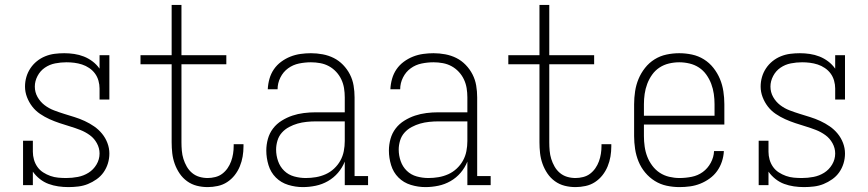

<svg xmlns="http://www.w3.org/2000/svg" viewBox="-20 -755 3540 783"><path d="M259 8Q238 8 217.5 5Q197 2 178 -5Q159 -12 142.5 -25Q126 -38 114 -55V0H74V-181H114V-136Q114 -120 118.5 -104Q123 -88 132.5 -74.5Q142 -61 156 -52Q170 -43 185.5 -37.5Q201 -32 217.5 -30.5Q234 -29 250 -29Q274 -29 297.5 -33.5Q321 -38 341 -50.5Q361 -63 373.5 -84Q386 -105 386 -129Q386 -151 375 -171Q364 -191 346 -204Q328 -217 307.5 -225Q287 -233 265.5 -239.5Q244 -246 223 -253Q202 -260 182 -269Q162 -278 143.5 -290.5Q125 -303 111.5 -320.5Q98 -338 90 -359Q82 -380 82 -402Q82 -422 87.5 -441Q93 -460 104 -476.5Q115 -493 130.5 -505.5Q146 -518 164.5 -525.5Q183 -533 202.5 -535.5Q222 -538 242 -538Q262 -538 282.5 -535Q303 -532 322 -524.5Q341 -517 357.5 -504.5Q374 -492 386 -475V-530H426V-349H386V-394Q386 -410 381.5 -426Q377 -442 367.5 -455Q358 -468 344 -477.5Q330 -487 314.5 -492Q299 -497 283 -499Q267 -501 251 -501Q228 -501 205 -496.5Q182 -492 163 -479Q144 -466 133 -445Q122 -424 122 -402Q122 -379 133 -359.5Q144 -340 161.5 -326.5Q179 -313 200 -305Q221 -297 242 -290.5Q263 -284 284 -277.5Q305 -271 325.5 -261.5Q346 -252 364 -239.5Q382 -227 396 -210Q410 -193 418 -172Q426 -151 426 -129Q426 -108 420 -88.5Q414 -69 402.5 -52.5Q391 -36 374 -24Q357 -12 338.5 -4.5Q320 3 299.5 5.5Q279 8 259 8Z M827 8Q804 8 782.5 2.5Q761 -3 743 -16Q725 -29 712.5 -47.5Q700 -66 692.5 -87Q685 -108 682.5 -130Q680 -152 680 -175V-493H553V-530H680V-735H720V-530H903V-493H720V-175Q720 -158 721.5 -140.5Q723 -123 728 -107Q733 -91 741.5 -76Q750 -61 763 -50Q776 -39 792.5 -34Q809 -29 827 -29Q842 -29 858 -33Q874 -37 886.5 -46.5Q899 -56 908 -69Q917 -82 922.5 -97Q928 -112 930.5 -128Q933 -144 933 -160Q933 -162 933 -164Q933 -166 933 -167H973Q973 -165 973 -162.5Q973 -160 973 -158Q973 -137 969.5 -116.5Q966 -96 958 -76.5Q950 -57 937 -40.5Q924 -24 906.5 -12.5Q889 -1 868 3.5Q847 8 827 8Z M1215 8Q1185 8 1155.5 -1Q1126 -10 1105 -31Q1084 -52 1075 -81.5Q1066 -111 1066 -141Q1066 -165 1072.5 -188.5Q1079 -212 1093.5 -231Q1108 -250 1129 -263Q1150 -276 1172.5 -283.5Q1195 -291 1219 -294Q1243 -297 1268 -297H1386V-358Q1386 -377 1383 -395.5Q1380 -414 1372 -431Q1364 -448 1351 -462Q1338 -476 1321.5 -485Q1305 -494 1286 -497.5Q1267 -501 1248 -501Q1224 -501 1199.5 -496Q1175 -491 1155 -476.5Q1135 -462 1123.5 -439Q1112 -416 1112 -391H1072Q1073 -413 1079 -434Q1085 -455 1097 -472.5Q1109 -490 1126.5 -503Q1144 -516 1164 -524Q1184 -532 1205.5 -535Q1227 -538 1248 -538Q1272 -538 1296 -533.5Q1320 -529 1341 -518.5Q1362 -508 1379 -490.5Q1396 -473 1407 -451.5Q1418 -430 1422 -406Q1426 -382 1426 -358V-37H1481V0H1386V-96Q1376 -71 1358.5 -50.5Q1341 -30 1317.5 -16.5Q1294 -3 1267.5 2.5Q1241 8 1215 8ZM1227 -29Q1248 -29 1268.5 -32.5Q1289 -36 1308 -44.5Q1327 -53 1342.5 -67.5Q1358 -82 1368 -100Q1378 -118 1382 -138.5Q1386 -159 1386 -180V-260H1268Q1249 -260 1230 -258Q1211 -256 1193.5 -251Q1176 -246 1159 -237Q1142 -228 1129.5 -214Q1117 -200 1111.5 -181.5Q1106 -163 1106 -145Q1106 -121 1114 -98Q1122 -75 1139 -58.5Q1156 -42 1179.5 -35.5Q1203 -29 1227 -29Z M1715 8Q1685 8 1655.5 -1Q1626 -10 1605 -31Q1584 -52 1575 -81.5Q1566 -111 1566 -141Q1566 -165 1572.5 -188.5Q1579 -212 1593.5 -231Q1608 -250 1629 -263Q1650 -276 1672.5 -283.5Q1695 -291 1719 -294Q1743 -297 1768 -297H1886V-358Q1886 -377 1883 -395.5Q1880 -414 1872 -431Q1864 -448 1851 -462Q1838 -476 1821.5 -485Q1805 -494 1786 -497.5Q1767 -501 1748 -501Q1724 -501 1699.5 -496Q1675 -491 1655 -476.5Q1635 -462 1623.5 -439Q1612 -416 1612 -391H1572Q1573 -413 1579 -434Q1585 -455 1597 -472.5Q1609 -490 1626.5 -503Q1644 -516 1664 -524Q1684 -532 1705.5 -535Q1727 -538 1748 -538Q1772 -538 1796 -533.5Q1820 -529 1841 -518.5Q1862 -508 1879 -490.5Q1896 -473 1907 -451.5Q1918 -430 1922 -406Q1926 -382 1926 -358V-37H1981V0H1886V-96Q1876 -71 1858.5 -50.5Q1841 -30 1817.5 -16.5Q1794 -3 1767.5 2.5Q1741 8 1715 8ZM1727 -29Q1748 -29 1768.5 -32.5Q1789 -36 1808 -44.5Q1827 -53 1842.5 -67.5Q1858 -82 1868 -100Q1878 -118 1882 -138.5Q1886 -159 1886 -180V-260H1768Q1749 -260 1730 -258Q1711 -256 1693.5 -251Q1676 -246 1659 -237Q1642 -228 1629.5 -214Q1617 -200 1611.5 -181.5Q1606 -163 1606 -145Q1606 -121 1614 -98Q1622 -75 1639 -58.5Q1656 -42 1679.5 -35.5Q1703 -29 1727 -29Z M2327 8Q2304 8 2282.5 2.5Q2261 -3 2243 -16Q2225 -29 2212.5 -47.5Q2200 -66 2192.5 -87Q2185 -108 2182.5 -130Q2180 -152 2180 -175V-493H2053V-530H2180V-735H2220V-530H2403V-493H2220V-175Q2220 -158 2221.5 -140.5Q2223 -123 2228 -107Q2233 -91 2241.5 -76Q2250 -61 2263 -50Q2276 -39 2292.5 -34Q2309 -29 2327 -29Q2342 -29 2358 -33Q2374 -37 2386.5 -46.5Q2399 -56 2408 -69Q2417 -82 2422.5 -97Q2428 -112 2430.5 -128Q2433 -144 2433 -160Q2433 -162 2433 -164Q2433 -166 2433 -167H2473Q2473 -165 2473 -162.5Q2473 -160 2473 -158Q2473 -137 2469.5 -116.5Q2466 -96 2458 -76.5Q2450 -57 2437 -40.5Q2424 -24 2406.5 -12.5Q2389 -1 2368 3.5Q2347 8 2327 8Z M2751 8Q2725 8 2699 2.5Q2673 -3 2650.5 -17Q2628 -31 2611 -51.5Q2594 -72 2584 -96.5Q2574 -121 2570 -147.5Q2566 -174 2566 -200V-330Q2566 -356 2570 -382.5Q2574 -409 2584 -433Q2594 -457 2610.5 -478Q2627 -499 2649.5 -513Q2672 -527 2698 -532.5Q2724 -538 2750 -538Q2776 -538 2802 -532.5Q2828 -527 2850.5 -513Q2873 -499 2889.5 -478Q2906 -457 2916 -433Q2926 -409 2930 -382.5Q2934 -356 2934 -330V-247H2606V-200Q2606 -179 2609 -157.5Q2612 -136 2619.5 -116.5Q2627 -97 2640 -79.5Q2653 -62 2670.5 -50.5Q2688 -39 2709 -34Q2730 -29 2751 -29Q2776 -29 2801 -34Q2826 -39 2846 -53.5Q2866 -68 2878.5 -91Q2891 -114 2892 -139H2932Q2931 -117 2924 -96Q2917 -75 2904.5 -57.5Q2892 -40 2874 -27Q2856 -14 2836 -6Q2816 2 2794.5 5Q2773 8 2751 8ZM2606 -283H2894V-330Q2894 -351 2891 -372Q2888 -393 2880.5 -413Q2873 -433 2860.5 -450.5Q2848 -468 2830.5 -479.5Q2813 -491 2792 -496Q2771 -501 2750 -501Q2729 -501 2708 -496Q2687 -491 2669.5 -479.5Q2652 -468 2639.5 -450.5Q2627 -433 2619.5 -413Q2612 -393 2609 -372Q2606 -351 2606 -330Z M3259 8Q3238 8 3217.5 5Q3197 2 3178 -5Q3159 -12 3142.5 -25Q3126 -38 3114 -55V0H3074V-181H3114V-136Q3114 -120 3118.5 -104Q3123 -88 3132.5 -74.5Q3142 -61 3156 -52Q3170 -43 3185.5 -37.5Q3201 -32 3217.5 -30.5Q3234 -29 3250 -29Q3274 -29 3297.5 -33.5Q3321 -38 3341 -50.5Q3361 -63 3373.5 -84Q3386 -105 3386 -129Q3386 -151 3375 -171Q3364 -191 3346 -204Q3328 -217 3307.5 -225Q3287 -233 3265.5 -239.5Q3244 -246 3223 -253Q3202 -260 3182 -269Q3162 -278 3143.5 -290.5Q3125 -303 3111.5 -320.5Q3098 -338 3090 -359Q3082 -380 3082 -402Q3082 -422 3087.5 -441Q3093 -460 3104 -476.5Q3115 -493 3130.5 -505.5Q3146 -518 3164.5 -525.5Q3183 -533 3202.5 -535.5Q3222 -538 3242 -538Q3262 -538 3282.5 -535Q3303 -532 3322 -524.5Q3341 -517 3357.5 -504.5Q3374 -492 3386 -475V-530H3426V-349H3386V-394Q3386 -410 3381.5 -426Q3377 -442 3367.5 -455Q3358 -468 3344 -477.5Q3330 -487 3314.5 -492Q3299 -497 3283 -499Q3267 -501 3251 -501Q3228 -501 3205 -496.5Q3182 -492 3163 -479Q3144 -466 3133 -445Q3122 -424 3122 -402Q3122 -379 3133 -359.5Q3144 -340 3161.5 -326.5Q3179 -313 3200 -305Q3221 -297 3242 -290.5Q3263 -284 3284 -277.5Q3305 -271 3325.5 -261.5Q3346 -252 3364 -239.5Q3382 -227 3396 -210Q3410 -193 3418 -172Q3426 -151 3426 -129Q3426 -108 3420 -88.5Q3414 -69 3402.5 -52.5Q3391 -36 3374 -24Q3357 -12 3338.5 -4.5Q3320 3 3299.5 5.5Q3279 8 3259 8Z"/></svg>

Font: Iosevka Slab Extralight
Style: Regular
Weight: 200
Monospace: yes
Designer: Belleve Invis
Foundry: Belleve Invis
Version: Version 11.1.1; ttfautohint (v1.8.3)